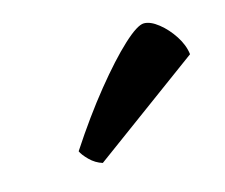

<svg xmlns="http://www.w3.org/2000/svg" viewBox="-48 -844 399 340"><g transform="rotate(-15 151.5 -674.0)"><path d="M104 -564Q91 -568 81 -578Q71 -588 68 -595Q104 -650 138.5 -692.5Q173 -735 199.5 -759.5Q226 -784 238 -784Q250 -784 264.5 -772.5Q279 -761 290 -744Q301 -727 303 -710Z"/></g></svg>

Font: Texturina ExtraBold
Style: Italic
Weight: 800
Italic angle: -11°
Designer: Guillermo Torres Carreño
Foundry: Omnibus-Type
Version: Version 1.002; ttfautohint (v1.8.3)